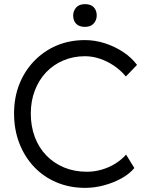

<svg xmlns="http://www.w3.org/2000/svg" viewBox="-20 -899 716 929"><path d="M48 -350Q48 -427 73.5 -491.5Q99 -556 146 -604.5Q193 -653 255 -679Q317 -705 391 -705Q440 -705 488 -689.5Q536 -674 576.5 -647Q617 -620 643 -585L589 -529Q564 -559 531.5 -581Q499 -603 463 -615Q427 -627 391 -627Q335 -627 286.5 -606.5Q238 -586 203 -549Q168 -512 148.5 -461Q129 -410 129 -350Q129 -288 148.5 -236Q168 -184 204.5 -146.5Q241 -109 290.5 -88.5Q340 -68 401 -68Q437 -68 473 -78.5Q509 -89 539 -108Q569 -127 590 -151L630 -86Q607 -58 568.5 -36.5Q530 -15 484 -2.5Q438 10 392 10Q317 10 254 -16.5Q191 -43 145 -91.5Q99 -140 73.5 -206Q48 -272 48 -350ZM334 -824Q334 -846 348.5 -862.5Q363 -879 391 -879Q419 -879 433.5 -864Q448 -849 448 -824Q448 -802 433.5 -785.5Q419 -769 391 -769Q363 -769 348.5 -784Q334 -799 334 -824Z"/></svg>

Font: Our Lexend Light
Style: Regular
Weight: 300
Designer: Bonnie Shaver-Troup, Thomas Jockin
Foundry: Lexend
Version: Version 1.007